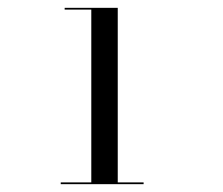

<svg xmlns="http://www.w3.org/2000/svg" viewBox="-20 -926 570 490"><path d="M213 -457.5V-901.5H145V-906H280.5V-457.5ZM135 -456V-460.5H346.5V-456Z"/></svg>

Font: BodoniModa_28ptMedium
Style: Regular
Weight: 500
Designer: Owen Earl
Foundry: indestructible type
Version: Version 2.004